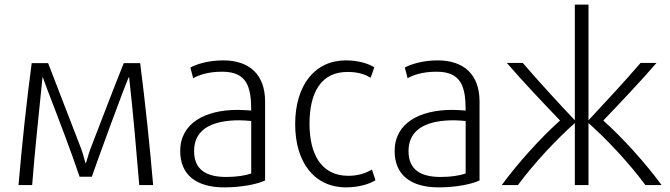

<svg xmlns="http://www.w3.org/2000/svg" viewBox="-20 -800 2897 830"><path d="M60 0H119C131 -155 148 -307 164 -468C167 -463 174 -440 183 -417C230 -295 291 -136 324 -36H377C389 -73 531 -463 538 -468C556 -308 569 -153 582 0H642C627 -175 608 -354 586 -527H515C476 -431 424 -293 370 -154C361 -130 353 -94 350 -94C346 -104 342 -127 332 -154C279 -292 225 -430 188 -527H117C94 -354 75 -175 60 0Z M759 -147C759 -44 829 10 949 10C1025 10 1093 -4 1126 -20V-361C1126 -478 1058 -539 945 -539C880 -539 828 -522 803 -508L815 -462C837 -474 876 -490 940 -490C1047 -490 1066 -426 1066 -322C1053 -323 1031 -325 1008 -325C867 -325 759 -268 759 -147ZM1015 -280C1035 -280 1051 -278 1066 -277V-50C1040 -41 1002 -35 958 -35C872 -35 819 -66 819 -147C819 -250 911 -280 1015 -280Z M1476 10C1533 10 1581 -6 1603 -21L1588 -67C1568 -55 1534 -40 1486 -40C1369 -40 1318 -133 1318 -265C1318 -400 1368 -489 1482 -489C1532 -489 1560 -477 1582 -464C1588 -479 1593 -494 1598 -509C1578 -522 1535 -539 1475 -539C1341 -539 1256 -432 1256 -263C1256 -97 1340 10 1476 10Z M1686 -147C1686 -44 1756 10 1876 10C1952 10 2020 -4 2053 -20V-361C2053 -478 1985 -539 1872 -539C1807 -539 1755 -522 1730 -508L1742 -462C1764 -474 1803 -490 1867 -490C1974 -490 1993 -426 1993 -322C1980 -323 1958 -325 1935 -325C1794 -325 1686 -268 1686 -147ZM1942 -280C1962 -280 1978 -278 1993 -277V-50C1967 -41 1929 -35 1885 -35C1799 -35 1746 -66 1746 -147C1746 -250 1838 -280 1942 -280Z M2219 0C2290 -96 2387 -199 2465 -268V0H2524V-268C2602 -199 2699 -96 2770 0H2840C2771 -94 2674 -202 2588 -279C2657 -351 2751 -450 2818 -528H2749C2687 -455 2595 -356 2524 -280V-780H2465V-280C2391 -358 2298 -460 2240 -528H2171C2238 -450 2332 -351 2401 -279C2315 -202 2218 -94 2149 0Z"/></svg>

Font: Repo Light
Style: Regular
Weight: 300
Designer: Stefan Peev
Foundry: Context Ltd
Version: Version 001.502